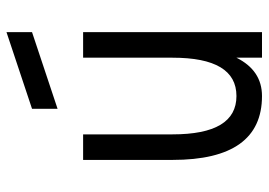

<svg xmlns="http://www.w3.org/2000/svg" viewBox="-137 -684 821 587"><g transform="rotate(-90 273.5 -390.5)"><path d="M78.1 -273.4V-546.9H156.2V-273.4Q156.2 -78.1 273.4 -78.1Q390.6 -78.1 390.6 -273.4V-546.9H468.8V0H390.6V-78.1Q351.6 0 273.4 0Q78.1 0 78.1 -273.4ZM234.4 -625V-703.1L468.8 -781.2V-703.1Z"/></g></svg>

Font: Luculent
Style: Regular
Weight: 400
Monospace: yes
Designer: Andrew Kensler
Version: Version 1.0.0-845fa02f9341